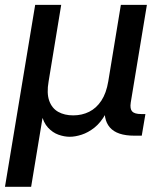

<svg xmlns="http://www.w3.org/2000/svg" viewBox="-36 -542 631 767"><path d="M-16.1 204.1 104.5 -522.5H208.5L158.2 -216.8Q149.9 -169.9 160.6 -139.6Q171.4 -109.4 196.5 -95.2Q221.7 -81.1 256.3 -81.1Q291.5 -81.1 320.3 -95.5Q349.1 -109.9 368.9 -139.9Q388.7 -169.9 396.5 -216.8L446.8 -522.5H550.8L486.3 -132.3Q482.4 -107.4 491.9 -96.9Q501.5 -86.4 528.3 -86.4H544.9L530.3 0H500.5Q431.6 0 403.1 -32.7Q374.5 -65.4 384.8 -127.4L393.1 -176.8H414.6Q405.8 -122.6 386 -87.2Q366.2 -51.8 341.1 -32Q315.9 -12.2 290 -3.9Q264.2 4.4 242.7 4.4Q220.7 4.4 197.5 -3.9Q174.3 -12.2 155.8 -32.2Q137.2 -52.2 129.4 -87.4Q121.6 -122.6 130.4 -176.8H151.4L88.4 204.1Z"/></svg>

Font: Inter 28pt Medium
Style: Italic
Weight: 500
Italic angle: -9.3988°
Designer: Rasmus Andersson
Foundry: rsms
Version: Version 4.001;git-66647c0bb